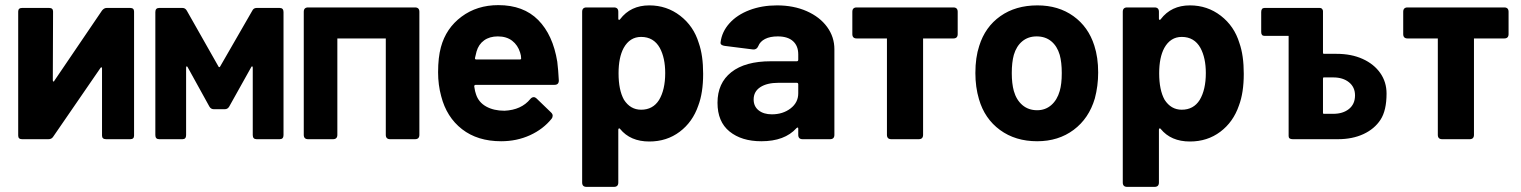

<svg xmlns="http://www.w3.org/2000/svg" viewBox="-20 -543 5935 749"><path d="M66 -512H172Q187 -512 187 -498L186 -230Q186 -226 188.5 -225Q191 -224 192 -228L378 -502Q386 -512 396 -512H488Q503 -512 503 -498V-14Q503 0 488 0H394Q378 0 378 -14V-276Q378 -280 376 -280.5Q374 -281 372 -278L187 -9Q181 0 169 0H66Q51 0 51 -14V-498Q51 -512 66 -512Z M586 -16V-496Q586 -512 601 -512H692Q703 -512 709 -501L832 -284Q833 -281 835.5 -281Q838 -281 839 -284L964 -501Q969 -512 981 -512H1071Q1086 -512 1086 -496V-16Q1086 0 1071 0H981Q966 0 966 -16V-279Q966 -283 964 -284Q962 -285 960 -281L874 -127Q868 -117 857 -117H814Q803 -117 797 -127L712 -281Q710 -285 708 -284Q706 -283 706 -279V-16Q706 0 692 0H601Q586 0 586 -16Z M1296 -393V-17Q1296 0 1279 0H1182Q1165 0 1165 -17V-497Q1165 -514 1182 -514H1599Q1616 -514 1616 -497V-17Q1616 0 1599 0H1502Q1485 0 1485 -17V-393Z M2049 -157Q2055 -164 2062 -164Q2068 -164 2073 -159L2130 -104Q2136 -98 2136 -92Q2136 -85 2132 -80Q2099 -39 2047.5 -15.5Q1996 8 1935 8Q1843 8 1782.5 -39Q1722 -86 1701 -168Q1689 -212 1689 -261Q1689 -319 1700 -359Q1720 -433 1780.5 -478Q1841 -523 1924 -523Q2022 -523 2079.5 -465Q2137 -407 2154 -302Q2158 -269 2160 -229Q2160 -212 2143 -212H1836Q1830 -212 1830 -206Q1833 -185 1837 -175Q1847 -144 1876.5 -127.5Q1906 -111 1948 -111Q2014 -114 2049 -157ZM1839 -342Q1834 -323 1833 -317Q1832 -311 1838 -311H2008Q2013 -311 2013 -315Q2013 -326 2009 -338Q2000 -367 1978 -384Q1956 -401 1922 -401Q1890 -401 1868.5 -385.5Q1847 -370 1839 -342Z M2723 -255Q2723 -181 2704 -131Q2682 -67 2631.5 -29Q2581 9 2513 9Q2439 9 2399 -40Q2397 -43 2394.5 -42Q2392 -41 2392 -37V169Q2392 186 2375 186H2268Q2251 186 2251 169V-497Q2251 -514 2268 -514H2375Q2392 -514 2392 -497V-470Q2392 -466 2394.5 -465.5Q2397 -465 2399 -468Q2440 -522 2513 -522Q2581 -522 2633.5 -481.5Q2686 -441 2706 -375Q2723 -327 2723 -255ZM2575 -258Q2575 -317 2554 -356Q2530 -399 2481 -399Q2437 -399 2413 -356Q2393 -319 2393 -257Q2393 -192 2414 -154Q2439 -115 2481 -115Q2527 -115 2551 -153Q2575 -193 2575 -258Z M3235 -351V-17Q3235 0 3218 0H3111Q3094 0 3094 -17V-41Q3094 -45 3092 -45.5Q3090 -46 3087 -43Q3041 8 2950 8Q2873 8 2826 -30Q2779 -68 2779 -142Q2779 -219 2833 -261.5Q2887 -304 2987 -304H3088Q3094 -304 3094 -310V-331Q3094 -364 3073.5 -382.5Q3053 -401 3014 -401Q2984 -401 2964.5 -391Q2945 -381 2938 -363Q2932 -349 2918 -350L2807 -364Q2799 -365 2794.5 -368.5Q2790 -372 2791 -378Q2796 -419 2825.5 -452Q2855 -485 2903.5 -503.5Q2952 -522 3011 -522Q3076 -522 3127 -499.5Q3178 -477 3206.5 -438Q3235 -399 3235 -351ZM3094 -179V-214Q3094 -220 3088 -220H3017Q2972 -220 2946 -203Q2920 -186 2920 -155Q2920 -128 2939.5 -112.5Q2959 -97 2991 -97Q3034 -97 3064 -120Q3094 -143 3094 -179Z M3581 -393V-17Q3581 0 3564 0H3457Q3440 0 3440 -17V-393H3322Q3305 -393 3305 -410V-497Q3305 -514 3322 -514H3699Q3716 -514 3716 -497V-410Q3716 -393 3699 -393Z M3799 -156Q3785 -203 3785 -258Q3785 -319 3800 -364Q3823 -438 3882.5 -480Q3942 -522 4027 -522Q4109 -522 4167.5 -480Q4226 -438 4249 -365Q4264 -319 4264 -260Q4264 -208 4251 -159Q4228 -81 4168.5 -36.5Q4109 8 4026 8Q3941 8 3881 -36Q3821 -80 3799 -156ZM4114 -188Q4122 -215 4122 -258Q4122 -300 4114 -329Q4104 -363 4081 -382Q4058 -401 4024 -401Q3991 -401 3968 -382Q3945 -363 3935 -329Q3927 -300 3927 -258Q3927 -217 3935 -188Q3945 -153 3968.5 -133Q3992 -113 4026 -113Q4058 -113 4081 -133Q4104 -153 4114 -188Z M4832 -255Q4832 -181 4813 -131Q4791 -67 4740.5 -29Q4690 9 4622 9Q4548 9 4508 -40Q4506 -43 4503.5 -42Q4501 -41 4501 -37V169Q4501 186 4484 186H4377Q4360 186 4360 169V-497Q4360 -514 4377 -514H4484Q4501 -514 4501 -497V-470Q4501 -466 4503.5 -465.5Q4506 -465 4508 -468Q4549 -522 4622 -522Q4690 -522 4742.5 -481.5Q4795 -441 4815 -375Q4832 -327 4832 -255ZM4684 -258Q4684 -317 4663 -356Q4639 -399 4590 -399Q4546 -399 4522 -356Q4502 -319 4502 -257Q4502 -192 4523 -154Q4548 -115 4590 -115Q4636 -115 4660 -153Q4684 -193 4684 -258Z M5181 -241H5144Q5141 -241 5141 -236V-103Q5141 -99 5144 -99H5181Q5219 -99 5242.5 -118Q5266 -137 5266 -171Q5266 -203 5242.5 -222Q5219 -241 5181 -241ZM5141 -338Q5141 -333 5144 -333H5194Q5252 -333 5296 -313Q5340 -293 5364.5 -258Q5389 -223 5389 -178Q5389 -112 5365.5 -76Q5342 -40 5299 -20Q5256 0 5199 0H5023Q5007 0 5007 -12V-403H4913Q4900 -403 4900 -418V-496Q4900 -512 4913 -512H5128Q5136 -512 5139 -506Q5141 -503 5141 -499Z M5730 -393V-17Q5730 0 5713 0H5606Q5589 0 5589 -17V-393H5471Q5454 -393 5454 -410V-497Q5454 -514 5471 -514H5848Q5865 -514 5865 -497V-410Q5865 -393 5848 -393Z"/></svg>

Font: Barlow
Style: Bold
Weight: 700
Designer: Jeremy Tribby
Foundry: Jeremy Tribby
Version: Version 1.101 August 23, 2024